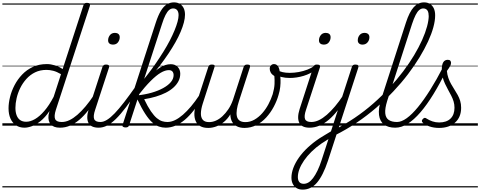

<svg xmlns="http://www.w3.org/2000/svg" viewBox="-20 -1059 4047 1618"><path d="M186 17Q145 17 115 -3Q85 -23 68.5 -59.5Q52 -96 52 -146Q52 -190 64.5 -241Q77 -292 102.5 -341Q128 -390 166.5 -430.5Q205 -471 257 -495Q309 -519 375 -519Q408 -519 443.5 -508Q479 -497 508 -477L683 -1014Q687 -1026 693.5 -1030.5Q700 -1035 713 -1035Q731 -1035 736 -1027.5Q741 -1020 737 -1008L451 -134Q434 -81 444.5 -56Q455 -31 499 -31Q508 -31 512 -23.5Q516 -16 514.5 -7Q513 2 505.5 9.5Q498 17 484 17Q458 17 439 10Q420 3 408 -10.5Q396 -24 391 -43.5Q386 -63 389 -89L397 -123Q360 -69 321.5 -38.5Q283 -8 248.5 4.5Q214 17 186 17ZM201 -33Q236 -33 275 -55.5Q314 -78 354 -124.5Q394 -171 432 -243L494 -434Q458 -455 428.5 -462.5Q399 -470 372 -470Q318 -470 276 -449.5Q234 -429 202.5 -394Q171 -359 150.5 -317Q130 -275 120 -231.5Q110 -188 110 -150Q110 -114 120 -87.5Q130 -61 150 -47Q170 -33 201 -33ZM0 510H633V520H0ZM0 -20H633V0H0ZM0 -505H633V-500H0ZM0 -1030H633V-1020H0Z M487 17Q476 17 471.5 9.5Q467 2 468.5 -7Q470 -16 478.5 -23.5Q487 -31 502 -31Q533 -31 565.5 -46.5Q598 -62 632 -91.5Q666 -121 701 -162.5Q736 -204 771 -257Q778 -268 787 -266.5Q796 -265 800.5 -257Q805 -249 799 -239Q762 -178 724.5 -130Q687 -82 648.5 -49.5Q610 -17 569.5 0Q529 17 487 17ZM633 510V520ZM633 -20V0ZM633 -505V-500ZM633 -1030V-1020Z M811 17Q779 17 757.5 7Q736 -3 725.5 -23.5Q715 -44 715.5 -73Q716 -102 728 -140L843 -494Q848 -506 854.5 -510.5Q861 -515 874 -515Q890 -515 896.5 -509Q903 -503 899 -491L782 -134Q764 -81 773.5 -56Q783 -31 826 -31Q836 -31 840 -23.5Q844 -16 842.5 -7Q841 2 833 9.5Q825 17 811 17ZM931 -683Q914 -683 902.5 -692Q891 -701 891 -719Q891 -743 906 -762.5Q921 -782 949 -782Q966 -782 977.5 -773Q989 -764 989 -745Q989 -722 974.5 -702.5Q960 -683 931 -683ZM633 510H958V520H633ZM633 -20H958V0H633ZM633 -505H958V-500H633ZM633 -1030H958V-1020H633Z M812 17Q799 17 794.5 9.5Q790 2 792.5 -7Q795 -16 804 -23.5Q813 -31 827 -31Q852 -31 881.5 -49Q911 -67 946.5 -104Q982 -141 1026 -198Q1070 -255 1125 -333Q1133 -345 1141 -342Q1149 -339 1152 -328Q1155 -317 1147 -306Q1089 -218 1042.5 -156.5Q996 -95 956.5 -56.5Q917 -18 882 -0.5Q847 17 812 17ZM958 510V520ZM958 -20V0ZM958 -505V-500ZM958 -1030V-1020Z M1038 15Q1026 15 1017.5 10Q1009 5 1013 -7L1293 -869Q1313 -930 1335.5 -967.5Q1358 -1005 1385.5 -1022Q1413 -1039 1446 -1039Q1475 -1039 1496 -1026Q1517 -1013 1528 -990Q1539 -967 1539 -935Q1539 -906 1529.5 -869.5Q1520 -833 1502 -790.5Q1484 -748 1458 -702Q1432 -656 1399 -606.5Q1366 -557 1327 -506Q1288 -455 1244 -404Q1200 -353 1151 -304L1147 -337Q1187 -383 1224.5 -431.5Q1262 -480 1295.5 -529Q1329 -578 1358.5 -625.5Q1388 -673 1411 -717.5Q1434 -762 1450.5 -802Q1467 -842 1476 -875Q1485 -908 1485 -932Q1485 -950 1479.5 -962.5Q1474 -975 1464 -981.5Q1454 -988 1440 -988Q1421 -988 1405.5 -975Q1390 -962 1375 -933Q1360 -904 1345 -856L1068 -4Q1065 6 1058.5 10.5Q1052 15 1038 15ZM1376 17Q1347 17 1319.5 7.5Q1292 -2 1263.5 -27Q1235 -52 1204 -99.5Q1173 -147 1137 -223H1126L1137 -255Q1203 -262 1258.5 -278Q1314 -294 1355.5 -317Q1397 -340 1420 -367.5Q1443 -395 1443 -426Q1443 -445 1433 -456.5Q1423 -468 1403 -468Q1372 -468 1334.5 -446Q1297 -424 1249.5 -376.5Q1202 -329 1142 -252L1147 -298Q1192 -360 1237 -410Q1282 -460 1327.5 -489Q1373 -518 1419 -518Q1456 -518 1477.5 -495Q1499 -472 1499 -438Q1499 -404 1484 -375Q1469 -346 1442 -321.5Q1415 -297 1377.5 -278Q1340 -259 1293.5 -245Q1247 -231 1195 -223Q1225 -160 1251.5 -121.5Q1278 -83 1301.5 -63.5Q1325 -44 1347 -37.5Q1369 -31 1390 -31Q1401 -31 1404.5 -23.5Q1408 -16 1406 -7Q1404 2 1396.5 9.5Q1389 17 1376 17ZM958 510H1522V520H958ZM958 -20H1522V0H958ZM958 -505H1522V-500H958ZM958 -1030H1522V-1020H958Z M1376 17Q1365 17 1360.5 9.5Q1356 2 1357.5 -7Q1359 -16 1367.5 -23.5Q1376 -31 1391 -31Q1422 -31 1454.5 -46.5Q1487 -62 1521 -91.5Q1555 -121 1590 -162.5Q1625 -204 1660 -257Q1667 -268 1676 -266.5Q1685 -265 1689.5 -257Q1694 -249 1688 -239Q1651 -178 1613.5 -130Q1576 -82 1537.5 -49.5Q1499 -17 1458.5 0Q1418 17 1376 17ZM1522 510V520ZM1522 -20V0ZM1522 -505V-500ZM1522 -1030V-1020Z M1735 19Q1694 19 1667.5 4Q1641 -11 1629 -39Q1617 -67 1618 -104Q1619 -141 1634 -184L1735 -494Q1739 -506 1745.5 -510.5Q1752 -515 1766 -515Q1782 -515 1787 -509.5Q1792 -504 1787 -492L1688 -184Q1674 -140 1673 -105Q1672 -70 1688.5 -50Q1705 -30 1742 -30Q1771 -30 1799.5 -42.5Q1828 -55 1854.5 -79.5Q1881 -104 1904 -138Q1927 -172 1943 -217L2033 -494Q2037 -506 2044 -510.5Q2051 -515 2063 -515Q2080 -515 2085 -509.5Q2090 -504 2086 -492L1994 -208Q1981 -169 1976 -136.5Q1971 -104 1976 -80Q1981 -56 1998.5 -43Q2016 -30 2048 -30Q2088 -30 2124 -50.5Q2160 -71 2190 -105Q2220 -139 2242 -180.5Q2264 -222 2278 -265Q2292 -314 2293.5 -351Q2295 -388 2292 -418Q2271 -431 2262 -447Q2253 -463 2253 -479Q2253 -496 2263 -507.5Q2273 -519 2289 -519Q2311 -519 2324 -498.5Q2337 -478 2339 -437Q2343 -415 2344 -387Q2345 -359 2341.5 -326Q2338 -293 2327 -258Q2313 -208 2286.5 -158.5Q2260 -109 2223.5 -69Q2187 -29 2140.5 -5Q2094 19 2040 19Q2003 19 1976.5 5.5Q1950 -8 1936 -33Q1922 -58 1921 -95Q1898 -57 1867 -31.5Q1836 -6 1802.5 6.5Q1769 19 1735 19ZM1522 510H2410V520H1522ZM1522 -20H2410V0H1522ZM1522 -505H2410V-500H1522ZM1522 -1030H2410V-1020H1522Z M2422 -402Q2383 -402 2352.5 -410Q2322 -418 2299 -434Q2290 -439 2289.5 -447Q2289 -455 2293.5 -461.5Q2298 -468 2305 -471Q2312 -474 2319 -468Q2336 -457 2361.5 -451Q2387 -445 2422 -445Q2459 -445 2497.5 -452Q2536 -459 2571 -472.5Q2606 -486 2630 -505Q2637 -512 2644.5 -507.5Q2652 -503 2653.5 -493.5Q2655 -484 2644 -474Q2599 -438 2539.5 -420Q2480 -402 2422 -402ZM2409 510V520ZM2409 -20V0ZM2409 -505V-500ZM2409 -1030V-1020Z M2588 17Q2556 17 2534.5 7Q2513 -3 2502.5 -23.5Q2492 -44 2492.5 -73Q2493 -102 2505 -140L2620 -494Q2625 -506 2631 -510.5Q2637 -515 2651 -515Q2668 -515 2674 -509Q2680 -503 2676 -491L2559 -134Q2541 -81 2550.5 -56Q2560 -31 2603 -31Q2613 -31 2617 -23.5Q2621 -16 2619.5 -7Q2618 2 2610.5 9.5Q2603 17 2588 17ZM2708 -683Q2691 -683 2679.5 -692Q2668 -701 2668 -719Q2668 -743 2683 -762.5Q2698 -782 2725 -782Q2743 -782 2754.5 -773Q2766 -764 2766 -745Q2766 -722 2751.5 -702.5Q2737 -683 2708 -683ZM2589 17Q2578 17 2573.5 9.5Q2569 2 2570.5 -7Q2572 -16 2580.5 -23.5Q2589 -31 2604 -31Q2635 -31 2667.5 -46.5Q2700 -62 2734 -91.5Q2768 -121 2803 -162.5Q2838 -204 2873 -257Q2880 -268 2889 -266.5Q2898 -265 2902.5 -257Q2907 -249 2901 -239Q2864 -178 2826.5 -130Q2789 -82 2750.5 -49.5Q2712 -17 2671.5 0Q2631 17 2589 17ZM2531 539Q2501 539 2480 526.5Q2459 514 2447.5 491Q2436 468 2436 438Q2436 399 2452 356Q2468 313 2499 269Q2530 225 2574.5 183.5Q2619 142 2675 105Q2698 91 2721.5 76.5Q2745 62 2769 48L2945 -494Q2949 -506 2955.5 -510.5Q2962 -515 2975 -515Q2993 -515 2998 -508Q3003 -501 2999 -488L2744 295Q2723 358 2700 404Q2677 450 2651.5 480Q2626 510 2595.5 524.5Q2565 539 2531 539ZM2539 490Q2560 490 2579.5 478.5Q2599 467 2618 442Q2637 417 2655.5 379Q2674 341 2691 288L2748 113Q2733 122 2719 131.5Q2705 141 2690 150Q2642 183 2605 219.5Q2568 256 2542.5 293Q2517 330 2503.5 365.5Q2490 401 2490 434Q2490 451 2495.5 464Q2501 477 2512 483.5Q2523 490 2539 490ZM3035 -683Q3017 -683 3006 -692.5Q2995 -702 2995 -719Q2995 -745 3010.5 -763.5Q3026 -782 3052 -782Q3071 -782 3082 -772.5Q3093 -763 3093 -745Q3093 -720 3077 -701.5Q3061 -683 3035 -683ZM2410 510H3051V520H2410ZM2410 -20H3051V0H2410ZM2410 -505H3051V-500H2410ZM2410 -1030H3051V-1020H2410Z M2803 81Q2792 86 2785.5 82Q2779 78 2776.5 69.5Q2774 61 2778 51.5Q2782 42 2793 37Q2885 -9 2968.5 -65.5Q3052 -122 3125.5 -186.5Q3199 -251 3262 -319.5Q3325 -388 3377.5 -457.5Q3430 -527 3470 -594Q3510 -661 3537.5 -722.5Q3565 -784 3579 -836.5Q3593 -889 3593 -928Q3593 -940 3601 -946.5Q3609 -953 3620 -953Q3631 -953 3639 -946.5Q3647 -940 3647 -928Q3647 -885 3632 -829.5Q3617 -774 3587.5 -710Q3558 -646 3515.5 -576Q3473 -506 3418 -433.5Q3363 -361 3296 -290Q3229 -219 3151.5 -152Q3074 -85 2986.5 -26Q2899 33 2803 81ZM3051 510H3064V520H3051ZM3051 -20H3064V0H3051ZM3051 -505H3064V-500H3051ZM3051 -1030H3064V-1020H3051Z M3310 17Q3252 17 3216.5 -9.5Q3181 -36 3174 -90Q3167 -144 3193 -225L3401 -869Q3430 -958 3466.5 -998.5Q3503 -1039 3554 -1039Q3583 -1039 3604 -1025.5Q3625 -1012 3636 -988Q3647 -964 3647 -930Q3647 -918 3638.5 -911.5Q3630 -905 3619.5 -905Q3609 -905 3600.5 -911.5Q3592 -918 3592 -930Q3592 -949 3587 -961.5Q3582 -974 3572 -981Q3562 -988 3547 -988Q3529 -988 3513 -974.5Q3497 -961 3482.5 -932.5Q3468 -904 3452 -856L3243 -209Q3223 -144 3226.5 -105Q3230 -66 3255.5 -48.5Q3281 -31 3325 -31Q3335 -31 3339.5 -23.5Q3344 -16 3342 -7Q3340 2 3331.5 9.5Q3323 17 3310 17ZM3063 510H3457V520H3063ZM3063 -20H3457V0H3063ZM3063 -505H3457V-500H3063ZM3063 -1030H3457V-1020H3063Z M3311 17Q3299 17 3295 9.5Q3291 2 3294 -7Q3297 -16 3305.5 -23.5Q3314 -31 3326 -31Q3363 -31 3407.5 -63Q3452 -95 3502 -156Q3552 -217 3605.5 -302Q3659 -387 3713 -492Q3719 -503 3729 -502Q3739 -501 3745 -492Q3751 -483 3744 -470Q3688 -356 3632.5 -265.5Q3577 -175 3522.5 -112Q3468 -49 3415.5 -16Q3363 17 3311 17ZM3457 510V520ZM3457 -20V0ZM3457 -505V-500ZM3457 -1030V-1020Z M3680 19Q3636 19 3599.5 6.5Q3563 -6 3543 -25Q3535 -32 3535 -40Q3535 -48 3544 -57Q3553 -66 3560 -66Q3567 -66 3578 -58Q3598 -45 3624.5 -36Q3651 -27 3681 -27Q3743 -27 3776.5 -59.5Q3810 -92 3810 -151Q3810 -179 3802.5 -204Q3795 -229 3782.5 -253Q3770 -277 3756.5 -301.5Q3743 -326 3730.5 -352.5Q3718 -379 3710.5 -408.5Q3703 -438 3703 -473Q3703 -514 3715.5 -534.5Q3728 -555 3754 -555Q3769 -555 3775 -547Q3781 -539 3781 -530Q3781 -517 3773.5 -502.5Q3766 -488 3746 -461Q3749 -429 3758.5 -402Q3768 -375 3781.5 -351Q3795 -327 3809.5 -304.5Q3824 -282 3837 -258.5Q3850 -235 3858 -209Q3866 -183 3866 -151Q3866 -72 3815.5 -26.5Q3765 19 3680 19ZM3457 510H4007V520H3457ZM3457 -20H4007V0H3457ZM3457 -505H4007V-500H3457ZM3457 -1030H4007V-1020H3457Z"/></svg>

Font: Playwrite CO Guides
Style: Regular
Weight: 400
Designer: Veronika Burian, José Scaglione
Foundry: TypeTogether
Version: Version 1.003